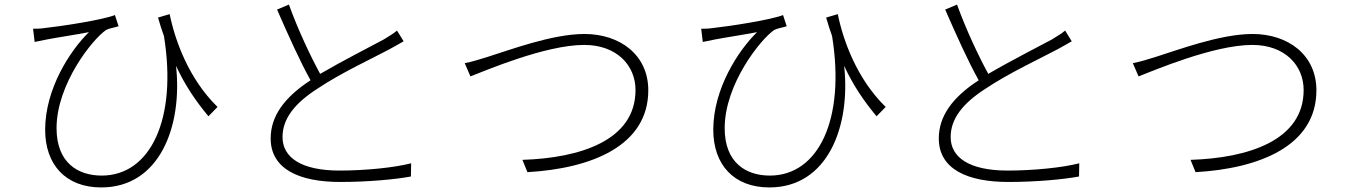

<svg xmlns="http://www.w3.org/2000/svg" viewBox="-20 -784 5900 842"><path d="M934 -315C808 -438 748 -605 724 -722L673 -707C681 -678 690 -651 699 -626C758 -262 640 -14 426 -14C322 -14 228 -70 228 -222C228 -415 386 -613 446 -653C459 -660 487 -664 500 -669L484 -718C432 -697 250 -669 176 -661C157 -658 138 -658 125 -658L132 -600C152 -604 170 -608 186 -611C227 -619 313 -632 370 -643C288 -563 178 -395 178 -215C178 -62 268 38 424 38C680 38 781 -230 752 -495C793 -407 838 -342 894 -274Z M1721 -650C1704 -635 1686 -626 1663 -611C1604 -579 1485 -519 1384 -460C1342 -537 1287 -653 1247 -764L1195 -742C1243 -632 1297 -512 1342 -432C1225 -356 1167 -273 1167 -177C1167 -42 1293 14 1472 14C1592 14 1713 3 1782 -10L1783 -68C1711 -49 1582 -36 1469 -36C1300 -36 1219 -94 1219 -183C1219 -263 1272 -331 1372 -395C1471 -462 1619 -531 1688 -568C1712 -581 1731 -592 1750 -603Z M2043 -449C2106 -473 2371 -587 2542 -587C2684 -587 2767 -498 2767 -389C2767 -168 2524 -91 2271 -83L2293 -29C2573 -45 2823 -144 2823 -388C2823 -544 2698 -635 2543 -635C2399 -635 2208 -562 2120 -535C2081 -523 2054 -514 2018 -507Z M3864 -315C3738 -438 3678 -605 3654 -722L3603 -707C3611 -678 3620 -651 3629 -626C3688 -262 3570 -14 3356 -14C3252 -14 3158 -70 3158 -222C3158 -415 3316 -613 3376 -653C3389 -660 3417 -664 3430 -669L3414 -718C3362 -697 3180 -669 3106 -661C3087 -658 3068 -658 3055 -658L3062 -600C3082 -604 3100 -608 3116 -611C3157 -619 3243 -632 3300 -643C3218 -563 3108 -395 3108 -215C3108 -62 3198 38 3354 38C3610 38 3711 -230 3682 -495C3723 -407 3768 -342 3824 -274Z M4651 -650C4634 -635 4616 -626 4593 -611C4534 -579 4415 -519 4314 -460C4272 -537 4217 -653 4177 -764L4125 -742C4173 -632 4227 -512 4272 -432C4155 -356 4097 -273 4097 -177C4097 -42 4223 14 4402 14C4522 14 4643 3 4712 -10L4713 -68C4641 -49 4512 -36 4399 -36C4230 -36 4149 -94 4149 -183C4149 -263 4202 -331 4302 -395C4401 -462 4549 -531 4618 -568C4642 -581 4661 -592 4680 -603Z M4973 -449C5036 -473 5301 -587 5472 -587C5614 -587 5697 -498 5697 -389C5697 -168 5454 -91 5201 -83L5223 -29C5503 -45 5753 -144 5753 -388C5753 -544 5628 -635 5473 -635C5329 -635 5138 -562 5050 -535C5011 -523 4984 -514 4948 -507Z"/></svg>

Font: Spoqa Han Sans Neo Light
Style: Regular
Weight: 300
Designer: [Spoqa Han Sans Neo] Dong-huui Kim  Younghwa Kang  Yujin Lee  [Noto Sans] Ryoko NISHIZUKA  (kana & ideographs); Paul D. 
Foundry: Spoqa (http://www.spoqa-han-sans.com)
Version: Version 1.000